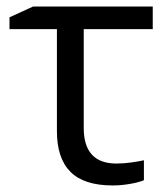

<svg xmlns="http://www.w3.org/2000/svg" viewBox="-20 -555 513 587"><path d="M447 -535V-466H236V-164Q236 -55 336 -55Q359 -55 383 -58.5Q407 -62 420 -65V-4Q403 3 376 7.5Q349 12 325 12Q237 12 195.5 -29.5Q154 -71 154 -154V-466H9V-502L81 -535Z"/></svg>

Font: Stephens Clock
Style: Regular
Weight: 400
Designer: Peter Wiegel (catfonts.de) with slight modifications by DT1.org
Version: Version 0.9.1